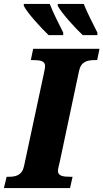

<svg xmlns="http://www.w3.org/2000/svg" viewBox="-42 -964 530 984"><path d="M382 -784H457V-797C434 -843 405 -899 387 -944H254V-934C272 -899 343 -820 382 -784ZM207 -784H282V-797C259 -843 230 -899 213 -944H80V-934C97 -899 169 -820 207 -784ZM-22 0H317L330 -58H319C282 -58 255 -62 255 -88C255 -100 260 -115 265 -138L363 -600C373 -649 406 -656 445 -656H456L468 -714H128L116 -656H126C164 -656 189 -652 189 -626C189 -620 188 -610 183 -588L81 -112C71 -65 38 -58 2 -58H-8Z"/></svg>

Font: Noto Serif Condensed Black
Style: Italic
Weight: 900
Width: 3
Italic angle: -12°
Designer: Monotype Design Team
Foundry: Monotype Imaging Inc.
Version: Version 2.013